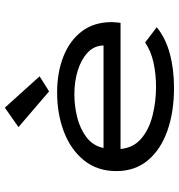

<svg xmlns="http://www.w3.org/2000/svg" viewBox="7 -733 736 790"><g transform="rotate(-90 375.0 -338.0)"><path d="M409 10Q309 10 231.5 -17.5Q154 -45 110 -98Q66 -151 66 -227Q66 -305 109.5 -359.5Q153 -414 226.5 -442.5Q300 -471 390 -471Q471 -471 536.5 -445.5Q602 -420 640.5 -370Q679 -320 679 -246Q679 -237 678 -228Q677 -219 676 -210H157Q162 -157 199.5 -125Q237 -93 294 -78.5Q351 -64 413 -64Q465 -64 513 -74.5Q561 -85 595 -109L658 -61Q614 -25 550 -7.5Q486 10 409 10ZM161 -280H583Q582 -319 553.5 -345.5Q525 -372 480 -386Q435 -400 382 -400Q333 -400 286 -388Q239 -376 204.5 -349.5Q170 -323 161 -280ZM394 -504 247 -630 327 -686 456 -543Z"/></g></svg>

Font: Inconsolata ExtraExpanded Medium
Style: Regular
Weight: 500
Width: 8
Monospace: yes
Designer: Raph Levien, Cyreal, Brenton Simpson
Foundry: Raph Levien, Cyreal, Google
Version: Version 3.001; ttfautohint (v1.8.2.53-6de2)